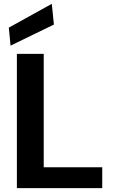

<svg xmlns="http://www.w3.org/2000/svg" viewBox="-20 -981 601 1001"><path d="M68 0V-700H208V-109H513V0ZM35 -743 26 -837 250 -961 261 -853Z"/></svg>

Font: DM Sans 17pt ExtraBold
Style: Regular
Weight: 800
Version: Version 4.004;gftools[0.9.30]